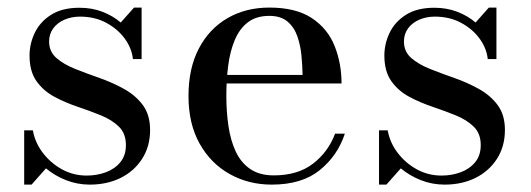

<svg xmlns="http://www.w3.org/2000/svg" viewBox="-20 -490 1439 520"><path d="M45.5 10V-137H69Q75 -103.5 96.2 -75.8Q117.5 -48 148.2 -31.2Q179 -14.5 214.5 -14.5Q242.5 -14.5 266.8 -23.5Q291 -32.5 306 -50.8Q321 -69 321 -97Q321 -128.5 302 -147Q283 -165.5 253.5 -177.5Q224 -189.5 190.5 -200.8Q157 -212 127.5 -227.8Q98 -243.5 79 -270Q60 -296.5 60 -339.5Q60 -371.5 74.2 -401.2Q88.5 -431 118.5 -450Q148.5 -469 195.5 -469Q229 -469 257.2 -458.2Q285.5 -447.5 307 -429L343 -469.5H363.5V-330H340Q337 -359 318.2 -385Q299.5 -411 268.2 -428Q237 -445 196.5 -445Q174 -445 154.8 -436.8Q135.5 -428.5 124.2 -413.2Q113 -398 113 -377.5Q113 -350.5 132.5 -333.2Q152 -316 183.2 -303.5Q214.5 -291 249.5 -278.8Q284.5 -266.5 315.8 -249.2Q347 -232 366.8 -205.5Q386.5 -179 386.5 -138Q386.5 -93.5 365 -60Q343.5 -26.5 306.8 -8.2Q270 10 223 10Q189.5 10 159 -2Q128.5 -14 104.5 -34L65.5 10Z M716 10Q653 10 601.8 -18.8Q550.5 -47.5 520.5 -101.2Q490.5 -155 490.5 -230Q490.5 -305 518.5 -358.5Q546.5 -412 596 -440.8Q645.5 -469.5 709.5 -469.5Q781.5 -469.5 824.5 -441Q867.5 -412.5 886.2 -365.5Q905 -318.5 905 -264H558V-287H799.5Q799 -311.5 796.5 -339Q794 -366.5 785.5 -391.2Q777 -416 758.8 -431.5Q740.5 -447 709.5 -447Q674 -447 651.2 -429.5Q628.5 -412 615.8 -381.5Q603 -351 598 -312Q593 -273 593 -230Q593 -187 598.8 -148.2Q604.5 -109.5 618.5 -79.5Q632.5 -49.5 657.8 -32.2Q683 -15 721.5 -15Q786.5 -15 827.8 -46.8Q869 -78.5 887.5 -128H914Q894.5 -68.5 846 -29.2Q797.5 10 716 10Z M1006.5 10V-137H1030Q1036 -103.5 1057.2 -75.8Q1078.5 -48 1109.2 -31.2Q1140 -14.5 1175.5 -14.5Q1203.5 -14.5 1227.8 -23.5Q1252 -32.5 1267 -50.8Q1282 -69 1282 -97Q1282 -128.5 1263 -147Q1244 -165.5 1214.5 -177.5Q1185 -189.5 1151.5 -200.8Q1118 -212 1088.5 -227.8Q1059 -243.5 1040 -270Q1021 -296.5 1021 -339.5Q1021 -371.5 1035.2 -401.2Q1049.5 -431 1079.5 -450Q1109.5 -469 1156.5 -469Q1190 -469 1218.2 -458.2Q1246.5 -447.5 1268 -429L1304 -469.5H1324.5V-330H1301Q1298 -359 1279.2 -385Q1260.5 -411 1229.2 -428Q1198 -445 1157.5 -445Q1135 -445 1115.8 -436.8Q1096.5 -428.5 1085.2 -413.2Q1074 -398 1074 -377.5Q1074 -350.5 1093.5 -333.2Q1113 -316 1144.2 -303.5Q1175.5 -291 1210.5 -278.8Q1245.5 -266.5 1276.8 -249.2Q1308 -232 1327.8 -205.5Q1347.5 -179 1347.5 -138Q1347.5 -93.5 1326 -60Q1304.5 -26.5 1267.8 -8.2Q1231 10 1184 10Q1150.5 10 1120 -2Q1089.5 -14 1065.5 -34L1026.5 10Z"/></svg>

Font: BodoniModa 10 Custom
Style: Regular
Weight: 400
Designer: Owen Earl
Foundry: indestructible type
Version: Version 2.005